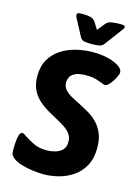

<svg xmlns="http://www.w3.org/2000/svg" viewBox="-133 -969 766 1051"><g transform="rotate(15 250.0 -443.5)"><path d="M311 -708Q362 -708 400.5 -697.5Q439 -687 460.5 -671.5Q482 -656 482 -640Q482 -628 471 -606.5Q460 -585 445 -568Q430 -551 419 -551Q415 -551 410.5 -553Q406 -555 400 -557Q387 -562 365.5 -569Q344 -576 309 -576Q266 -576 244.5 -565Q223 -554 216.5 -538.5Q210 -523 210 -511Q210 -488 223 -472Q236 -456 258 -443Q280 -430 306 -418Q333 -404 361.5 -388Q390 -372 414 -348.5Q438 -325 453 -291Q468 -257 468 -208Q468 -147 445 -105.5Q422 -64 385 -39Q348 -14 304.5 -3Q261 8 220 8Q195 8 162 4Q129 0 98 -9Q67 -18 46.5 -33Q26 -48 26 -70Q26 -120 30 -143.5Q34 -167 40 -174Q46 -181 50 -181Q55 -181 62 -177Q69 -173 79 -166Q98 -153 129 -138Q160 -123 204 -123Q226 -123 250 -129.5Q274 -136 290.5 -152Q307 -168 307 -198Q307 -226 292 -245Q277 -264 253 -279Q229 -294 201 -309Q174 -323 147.5 -339.5Q121 -356 98.5 -378Q76 -400 62.5 -430.5Q49 -461 49 -504Q49 -559 71.5 -597.5Q94 -636 131.5 -660.5Q169 -685 216 -696.5Q263 -708 311 -708ZM423 -895Q442 -895 442 -885Q442 -878 435 -870L359 -768Q349 -755 333.5 -752Q318 -749 296 -749H285Q263 -749 248.5 -752Q234 -755 226 -768L172 -870Q169 -877 169 -882Q169 -895 188 -895H210Q232 -895 248.5 -890Q265 -885 274 -871L299 -831L330 -870Q343 -887 360.5 -890.5Q378 -894 399 -895Z"/></g></svg>

Font: Asap VF Beta
Style: Italic
Weight: 400
Italic angle: -6°
Designer: Pablo Cosgaya
Foundry: Pablo Cosgaya
Version: Version 1.007